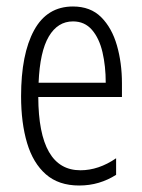

<svg xmlns="http://www.w3.org/2000/svg" viewBox="-20 -562 439 592"><path d="M205 -542Q259 -542 292 -509Q325 -476 340.5 -422Q356 -368 356 -305V-263H98Q99 -37 228 -37Q284 -37 338 -74V-23Q313 -7 284.5 1.5Q256 10 224 10Q161 10 121.5 -24.5Q82 -59 63.5 -121Q45 -183 45 -265Q45 -395 85 -468.5Q125 -542 205 -542ZM205 -496Q158 -496 130.5 -449.5Q103 -403 99 -307H306Q306 -358 296 -401Q286 -444 263.5 -470Q241 -496 205 -496Z"/></svg>

Font: Noto Sans Thai ExtCond Light
Style: Regular
Weight: 300
Width: 2
Designer: Monotype Design Team
Foundry: Monotype Imaging Inc.
Version: Version 2.002; ttfautohint (v1.8.4.7-5d5b)